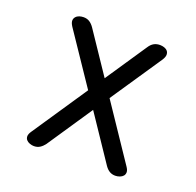

<svg xmlns="http://www.w3.org/2000/svg" viewBox="-105 -671 810 792"><g transform="rotate(20 300.0 -275.0)"><path d="M498 -507 347 -283 509 -42Q518 -29 518 -19.5Q518 -10 512.5 -3.5Q507 3 497.5 6.5Q488 10 478 10Q464 10 453 3.5Q442 -3 433 -16L300 -214L167 -16Q158 -4 147 3Q136 10 121 10Q112 10 102.5 6.5Q93 3 87.5 -3.5Q82 -10 82 -19.5Q82 -29 91 -42L253 -283L102 -507Q93 -521 93 -530.5Q93 -540 99 -547Q105 -554 114 -557Q123 -560 133 -560Q148 -560 159 -553Q170 -546 179 -533L300 -353L421 -533Q430 -547 441.5 -553.5Q453 -560 468 -560Q478 -560 487 -557Q496 -554 501.5 -547.5Q507 -541 507 -531Q507 -521 498 -507Z"/></g></svg>

Font: Maple Mono Light
Style: Regular
Weight: 300
Monospace: yes
Designer: subframe7536
Version: Version 7.000